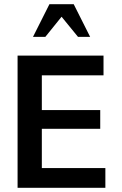

<svg xmlns="http://www.w3.org/2000/svg" viewBox="-20 -892 581 912"><path d="M480.5 0V-93.8H178.7V-280.3H456.1V-369.1H178.7V-534.2H471.7V-627.9H63.5V0ZM350.6 -716.8 272.5 -812.5 195.3 -716.8H136.7L214.8 -872.1H330.1L408.2 -716.8Z"/></svg>

Font: Namkio Khamti
Style: Bold
Weight: 700
Designer: Debbi Hosken
Foundry: SIL International
Version: Version 3.917